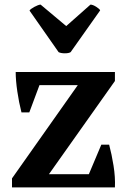

<svg xmlns="http://www.w3.org/2000/svg" viewBox="-20 -812 556 832"><path d="M32 0ZM453 -185Q464 -144 472 -94Q480 -44 478 0H32V-39L317 -443H151L107 -325H73Q62 -368 55 -416Q48 -464 48 -500H478V-461L192 -57H365L419 -185ZM372 -792Q382 -792 397 -782.5Q412 -773 414 -767L286 -586Q278 -581 261 -581Q244 -581 234 -586L108 -766Q109 -769 115 -773.5Q121 -778 128.5 -782Q136 -786 143.5 -789Q151 -792 156 -792L267 -699Z"/></svg>

Font: PT Serif
Style: Bold
Weight: 700
Designer: A.Korolkova, O.Umpeleva, V.Yefimov
Foundry: ParaType Ltd
Version: Version 1.000W OFL; ttfautohint (v1.6)